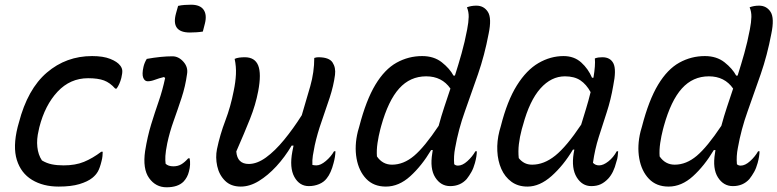

<svg xmlns="http://www.w3.org/2000/svg" viewBox="-20 -781 3300 815"><path d="M371 -543Q418 -543 448 -531Q478 -519 490 -503Q498 -493 499 -482Q500 -471 495 -450Q488 -423 475 -405H469Q447 -430 421.5 -439.5Q396 -449 354 -449Q278 -449 224.5 -392Q171 -335 147 -241L144 -227Q135 -190 138.5 -157Q142 -124 158 -100Q178 -88 200 -83.5Q222 -79 250 -79Q300 -79 336.5 -94Q373 -109 410 -137H416Q416 -129 415 -118.5Q414 -108 411 -97Q404 -68 395.5 -53Q387 -38 372 -26Q352 -10 317 0.5Q282 11 229 11Q163 11 116 -17.5Q69 -46 51.5 -102Q34 -158 55 -242L60 -260Q97 -403 179 -473Q261 -543 371 -543Z M603 -531Q664 -542 712 -542Q738 -542 758.5 -519Q779 -496 774 -467Q767 -415 750.5 -365Q734 -315 717 -267.5Q700 -220 690 -173Q683 -138 682 -119Q681 -100 683 -86Q694 -75 716 -75Q735 -75 749.5 -83.5Q764 -92 779 -109H785Q790 -82 782 -53Q776 -28 759 -10Q735 14 687 14Q641 14 613 -25Q585 -64 596 -140Q606 -202 621.5 -252.5Q637 -303 653.5 -350.5Q670 -398 681 -450L676 -454Q655 -449 638 -442.5Q621 -436 607 -436Q594 -436 588 -451Q582 -466 589 -497Q593 -515 603 -531ZM736 -756Q749 -759 763.5 -760Q778 -761 791 -761Q829 -761 844 -740Q859 -719 850 -682L841 -647Q829 -645 814.5 -644Q800 -643 786 -643Q705 -643 727 -724Z M976 -531Q984 -535 995.5 -536.5Q1007 -538 1019 -538Q1062 -538 1076 -503Q1090 -468 1076 -394Q1065 -336 1041.5 -277Q1018 -218 983 -138Q987 -85 1036 -85Q1071 -85 1109 -112.5Q1147 -140 1186 -187.5Q1225 -235 1261 -292Q1280 -355 1297 -415Q1314 -475 1314 -535Q1323 -538 1331 -538Q1377 -538 1391.5 -516Q1406 -494 1402 -463Q1396 -417 1379.5 -366.5Q1363 -316 1345 -265Q1327 -214 1316 -164Q1311 -140 1308 -120.5Q1305 -101 1306 -81Q1314 -79 1323 -79Q1341 -79 1363 -97.5Q1385 -116 1398 -139H1404Q1403 -114 1396 -89Q1385 -46 1367 -24Q1355 -8 1334.5 0.5Q1314 9 1291 9Q1251 9 1229.5 -30Q1208 -69 1221 -138Q1223 -150 1226 -163H1218Q1189 -114 1153 -75Q1117 -36 1078.5 -12.5Q1040 11 1002 11Q960 11 935 -14Q910 -39 902 -76Q894 -113 901 -148Q914 -210 936.5 -269Q959 -328 972 -395Q980 -433 981.5 -466Q983 -499 976 -531Z M1772 -543Q1822 -543 1855.5 -516.5Q1889 -490 1905 -460H1911Q1926 -507 1939.5 -555Q1953 -603 1963 -656Q1969 -687 1969.5 -709Q1970 -731 1962 -750Q1980 -757 2002 -757Q2034 -757 2051 -730.5Q2068 -704 2054 -637Q2037 -547 2009 -466Q1981 -385 1953.5 -308.5Q1926 -232 1912 -153Q1905 -118 1908 -84Q1914 -78 1924 -78Q1943 -78 1964 -97Q1985 -116 1998 -139H2004Q2004 -118 1996 -89Q1990 -67 1981 -51Q1972 -35 1961 -21Q1934 9 1891 9Q1851 9 1827.5 -28Q1804 -65 1815 -131Q1816 -138 1817 -144H1810Q1770 -77 1721.5 -33Q1673 11 1618 11Q1566 11 1534.5 -22Q1503 -55 1493.5 -108.5Q1484 -162 1499 -223L1505 -244Q1534 -356 1573.5 -421.5Q1613 -487 1663.5 -515Q1714 -543 1772 -543ZM1580 -117Q1604 -82 1644 -82Q1693 -82 1737.5 -119.5Q1782 -157 1842 -247Q1853 -288 1866 -327Q1879 -366 1892 -405Q1856 -457 1789 -457Q1721 -457 1674.5 -405.5Q1628 -354 1598 -246L1594 -231Q1587 -204 1582.5 -174Q1578 -144 1580 -117Z M2372 -543Q2417 -543 2447 -516Q2477 -489 2493 -451H2499Q2508 -504 2505 -533Q2513 -536 2520.5 -537Q2528 -538 2537 -538Q2571 -538 2584 -511.5Q2597 -485 2583 -417Q2573 -358 2555.5 -304.5Q2538 -251 2521.5 -199Q2505 -147 2497 -90Q2507 -79 2523 -79Q2541 -79 2562.5 -96Q2584 -113 2598 -139H2604Q2603 -129 2602 -118Q2601 -107 2596 -93Q2585 -48 2562 -23Q2547 -7 2530 1Q2513 9 2490 9Q2451 9 2428 -28.5Q2405 -66 2415 -130Q2416 -138 2418 -146H2412Q2372 -79 2321.5 -34Q2271 11 2219 11Q2179 11 2151 -9.5Q2123 -30 2108 -64Q2093 -98 2091 -140Q2089 -182 2100 -225L2106 -246Q2133 -353 2174 -418.5Q2215 -484 2266 -513.5Q2317 -543 2372 -543ZM2182 -110Q2192 -97 2206 -89.5Q2220 -82 2239 -82Q2289 -82 2337 -120.5Q2385 -159 2447 -252Q2457 -285 2467.5 -319Q2478 -353 2487 -390Q2469 -423 2443.5 -440Q2418 -457 2378 -457Q2320 -457 2274 -405.5Q2228 -354 2200 -250L2195 -233Q2186 -199 2182.5 -169Q2179 -139 2182 -110Z M2972 -543Q3022 -543 3055.5 -516.5Q3089 -490 3105 -460H3111Q3126 -507 3139.5 -555Q3153 -603 3163 -656Q3169 -687 3169.5 -709Q3170 -731 3162 -750Q3180 -757 3202 -757Q3234 -757 3251 -730.5Q3268 -704 3254 -637Q3237 -547 3209 -466Q3181 -385 3153.5 -308.5Q3126 -232 3112 -153Q3105 -118 3108 -84Q3114 -78 3124 -78Q3143 -78 3164 -97Q3185 -116 3198 -139H3204Q3204 -118 3196 -89Q3190 -67 3181 -51Q3172 -35 3161 -21Q3134 9 3091 9Q3051 9 3027.5 -28Q3004 -65 3015 -131Q3016 -138 3017 -144H3010Q2970 -77 2921.5 -33Q2873 11 2818 11Q2766 11 2734.5 -22Q2703 -55 2693.5 -108.5Q2684 -162 2699 -223L2705 -244Q2734 -356 2773.5 -421.5Q2813 -487 2863.5 -515Q2914 -543 2972 -543ZM2780 -117Q2804 -82 2844 -82Q2893 -82 2937.5 -119.5Q2982 -157 3042 -247Q3053 -288 3066 -327Q3079 -366 3092 -405Q3056 -457 2989 -457Q2921 -457 2874.5 -405.5Q2828 -354 2798 -246L2794 -231Q2787 -204 2782.5 -174Q2778 -144 2780 -117Z"/></svg>

Font: Recursive Sn Csl St
Style: Italic
Weight: 400
Italic angle: -15°
Version: Version 1.079;hotconv 1.0.112;makeotfexe 2.5.65598; ttfautoh